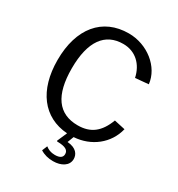

<svg xmlns="http://www.w3.org/2000/svg" viewBox="-220 -893 1152 1244"><g transform="rotate(30 355.5 -270.5)"><path d="M663 -200 581 -218C543 -117 484 -70 387 -70C242 -70 170 -171 170 -371C170 -575 246 -675 381 -675C473 -675 537 -613 556 -522L654 -531C641 -654 517 -752 378 -752C182 -752 63 -609 63 -372C63 -147 171 -4 354 9L323 80C321 85 323 87 329 87C386 88 411 102 411 132C411 157 392 170 355 170C324 170 303 160 285 146L269 185C297 203 329 211 365 211C425 211 475 183 475 132C475 98 453 61 385 56L403 9C530 1 634 -80 663 -200Z"/></g></svg>

Font: 18Franklin
Style: Regular
Weight: 400
Designer: Pablo Impallari, Rodrigo Fuenzalida (Modified by Dan O. Williams)
Version: Version 0.025;PS 000.025;hotconv 1.0.88;makeotf.lib2.5.64775